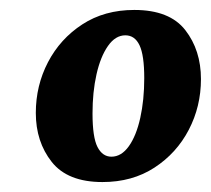

<svg xmlns="http://www.w3.org/2000/svg" viewBox="-20 -606 425 386"><path d="M186 -240Q116 -240 84 -280.5Q52 -321 52 -379Q52 -434 76.5 -481Q101 -528 145.5 -557Q190 -586 250 -586Q321 -586 352.5 -545.5Q384 -505 384 -447Q384 -392 359.5 -345Q335 -298 290.5 -269Q246 -240 186 -240ZM204 -291Q224 -291 239 -312Q254 -333 262 -369Q270 -405 270 -449Q270 -495 260.5 -515Q251 -535 232 -535Q212 -535 197 -513.5Q182 -492 174 -456.5Q166 -421 166 -378Q166 -330 176 -310.5Q186 -291 204 -291Z"/></svg>

Font: Rasa
Style: Bold Italic
Weight: 700
Italic angle: -7.10001°
Designer: Anna Giedrys (Yrsa+Rasa design), David Brezina (Yrsa art-direction, Rasa art-direction, design)
Foundry: Rosetta Type Foundry
Version: Version 2.004